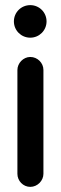

<svg xmlns="http://www.w3.org/2000/svg" viewBox="-20 -729 237 749"><path d="M47.9 -50.8C47.9 -23.4 70.3 0 98.1 0C126.5 0 149.4 -24.4 149.4 -50.8V-456.1C149.4 -483.4 126.5 -506.8 98.1 -506.8C70.8 -506.8 47.9 -482.4 47.9 -456.1ZM98.1 -582C133.3 -582 161.6 -610.4 161.6 -645.5C161.6 -680.7 133.3 -709 98.1 -709C62.5 -709 34.2 -680.7 34.2 -645.5C34.2 -610.4 62.5 -582 98.1 -582Z"/></svg>

Font: LOB TGL 0-17
Style: Regular
Weight: 400
Designer: Peter Wiegel + adaptations and expanded glyphset by Studio LOB
Foundry: Peter Wiegel + adaptations and expanded glyphset by Studio LOB
Version: Version 1.003;Glyphs 3.1.2 (3151)